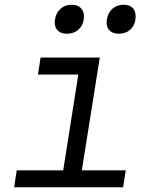

<svg xmlns="http://www.w3.org/2000/svg" viewBox="-20 -794 640 814"><path d="M484 -651C521 -651 549 -674 554 -711C560 -750 541 -774 504 -774C467 -774 439 -750 433 -711C427 -674 447 -651 484 -651ZM264 -651C301 -651 329 -674 335 -711C341 -750 320 -774 284 -774C247 -774 219 -750 213 -711C207 -674 227 -651 264 -651ZM40 0H502L513 -72H327L403 -550H152L141 -478H312L248 -72H51Z"/></svg>

Font: JetBrains Mono Light
Style: Italic
Weight: 336
Italic angle: -9°
Monospace: yes
Designer: Philipp Nurullin, Konstantin Bulenkov
Foundry: JetBrains
Version: Version 2.305